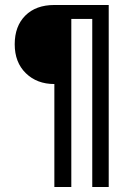

<svg xmlns="http://www.w3.org/2000/svg" viewBox="-20 -668 552 770"><path d="M416 -648V82H350V-592H266V82H198V-331Q128 -331 83.5 -374.5Q39 -418 39 -490.5Q39 -563 81.5 -605.5Q124 -648 198 -648Z"/></svg>

Font: Gafata
Style: Regular
Weight: 400
Designer: Lautaro Hourcade
Foundry: Lautaro Hourcade
Version: Version 4.002; ttfautohint (v0.94.20-1c74) -l 7 -r 28 -G 0 -